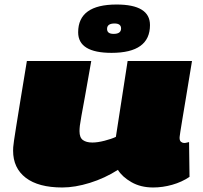

<svg xmlns="http://www.w3.org/2000/svg" viewBox="-20 -820 898 850"><path d="M256 10Q150 10 94 -33Q38 -76 38 -153Q38 -160 38.5 -168.5Q39 -177 42 -197.5Q45 -218 51.5 -259Q58 -300 69.5 -370.5Q81 -441 99 -550H384Q367 -452 356.5 -394.5Q346 -337 340.5 -307Q335 -277 333.5 -263.5Q332 -250 332 -239Q332 -211 347 -200Q362 -189 389 -189Q412 -189 443 -197Q474 -205 493 -214L545 -550H830Q814 -452 803.5 -389Q793 -326 787 -290Q781 -254 778.5 -237.5Q776 -221 775.5 -216Q775 -211 775 -210Q775 -197 781.5 -192Q788 -187 795 -187Q797 -187 802 -187.5Q807 -188 817 -191L819 -37Q785 -14 742.5 -2Q700 10 658 10Q603 10 562 -13.5Q521 -37 502 -68Q444 -31 378 -10.5Q312 10 256 10ZM474 -586Q326 -586 326 -677Q326 -800 496 -800Q644 -800 644 -709Q644 -586 474 -586ZM483 -670Q516 -670 516 -694Q516 -716 487 -716Q454 -716 454 -692Q454 -670 483 -670Z"/></svg>

Font: Georama ExtraExtended Black
Style: Italic
Weight: 900
Width: 8
Italic angle: -9°
Designer: Jean-Baptiste Levee
Foundry: Production Type
Version: Version 1.000